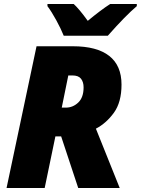

<svg xmlns="http://www.w3.org/2000/svg" viewBox="-20 -947 709 967"><path d="M164 -714H347Q468 -714 530 -665.5Q592 -617 592 -521Q592 -432 553.5 -379Q515 -326 463 -299L583 0H374L288 -260H259L205 0H13ZM312 -405Q347 -405 374 -430.5Q401 -456 401 -507Q401 -534 388 -550.5Q375 -567 345 -567H324L291 -405ZM219 -916V-927H351Q378 -903 422 -842Q487 -896 535 -927H669V-916Q613 -869 523 -767H301Q287 -802 263.5 -845Q240 -888 219 -916Z"/></svg>

Font: Noto Sans Display Black
Style: Italic
Weight: 900
Italic angle: -12°
Designer: Monotype Design team
Foundry: Monotype Imaging Inc.
Version: Version 1.000